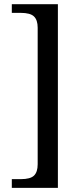

<svg xmlns="http://www.w3.org/2000/svg" viewBox="-20 -780 400 928"><path d="M259.8 127.9H37.1V85.9H80.1Q127 85.9 144.5 68.6Q162.1 51.3 162.1 14.2V-646Q162.1 -683.1 144.3 -700.4Q126.5 -717.8 80.1 -717.8H37.1V-759.8H259.8Z"/></svg>

Font: Chattogram
Style: Regular
Weight: 400
Designer: Indian Type Foundry
Foundry: Monotype Imaging Inc.
Version: Version 1.01